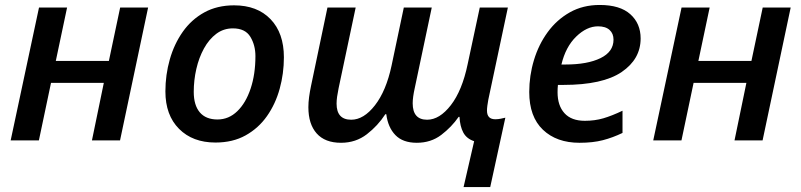

<svg xmlns="http://www.w3.org/2000/svg" viewBox="-20 -571 3260 781"><path d="M23.4 0 138.7 -540.5H252.9L207 -323.2H422.9L468.8 -540.5H582.5L468.3 0H354L402.3 -233.9H187.5L138.2 0Z M856.4 8.8Q763.7 8.8 708.3 -46.9Q652.8 -102.5 652.8 -199.2Q652.8 -266.6 670.7 -329.3Q688.5 -392.1 723.6 -441.9Q758.8 -491.7 811 -520.5Q863.3 -549.3 932.1 -549.3Q1026.4 -549.3 1080.6 -492.9Q1134.8 -436.5 1134.8 -337.9Q1134.8 -272 1117.7 -210Q1100.6 -147.9 1065.9 -98.6Q1031.2 -49.3 979 -20.3Q926.8 8.8 856.4 8.8ZM864.7 -85Q910.6 -85 945.3 -118.7Q980 -152.3 999.5 -210.7Q1019 -269 1019 -342.8Q1019 -387.2 998.3 -421.4Q977.5 -455.6 927.2 -455.6Q889.2 -455.6 859.6 -433.3Q830.1 -411.1 809.6 -373.8Q789.1 -336.4 778.6 -290.5Q768.1 -244.6 768.1 -197.3Q768.1 -143.1 792.7 -114Q817.4 -85 864.7 -85Z M1865.7 189.9 1908.7 3.4Q1877.9 -6.8 1864.5 -32Q1851.1 -57.1 1849.1 -95.7H1845.7Q1816.9 -54.2 1774.9 -22.2Q1732.9 9.8 1675.3 9.8Q1618.7 9.8 1588.4 -21.5Q1558.1 -52.7 1551.3 -106.4H1547.4Q1517.1 -59.6 1472.2 -24.9Q1427.2 9.8 1367.2 9.8Q1301.8 9.8 1268.1 -28.3Q1234.4 -66.4 1234.4 -134.8Q1234.4 -154.8 1237.3 -176.3Q1240.2 -197.8 1245.1 -221.2L1312 -540.5H1426.8L1357.4 -212.4Q1353.5 -193.4 1351.3 -178Q1349.1 -162.6 1349.1 -149.4Q1349.1 -84 1408.7 -84Q1459.5 -84 1505.1 -142.6Q1550.8 -201.2 1572.8 -304.2L1622.6 -540.5H1736.3L1667 -212.4Q1658.7 -174.8 1658.7 -150.9Q1658.7 -84 1717.3 -84Q1768.1 -84 1814 -143.3Q1859.9 -202.6 1882.3 -310.1L1931.6 -540.5H2045.9L1966.3 -165.5Q1963.9 -152.8 1962.4 -141.1Q1960.9 -129.4 1960.9 -121.1Q1960.9 -85.9 1994.6 -85.9Q2006.3 -85.9 2016.6 -88.1Q2026.9 -90.3 2035.6 -92.3L1974.1 189.9Z M2337.4 9.8Q2244.1 9.8 2188.5 -43.2Q2132.8 -96.2 2132.8 -196.8Q2132.8 -263.2 2151.9 -326.4Q2170.9 -389.6 2207.8 -440.2Q2244.6 -490.7 2297.9 -520.8Q2351.1 -550.8 2419.4 -550.8Q2502 -550.8 2543.9 -513.2Q2585.9 -475.6 2585.9 -414.6Q2585.9 -330.6 2508.8 -278.1Q2431.6 -225.6 2271.5 -225.6H2249.5Q2248 -211.9 2248 -195.8Q2248 -141.6 2276.1 -110.6Q2304.2 -79.6 2358.9 -79.6Q2399.4 -79.6 2434.3 -89.8Q2469.2 -100.1 2512.2 -120.6V-30.3Q2472.7 -11.2 2432.1 -0.7Q2391.6 9.8 2337.4 9.8ZM2263.7 -308.6H2280.3Q2369.6 -308.6 2422.6 -334.5Q2475.6 -360.4 2475.6 -409.7Q2475.6 -434.6 2459.5 -449.2Q2443.4 -463.9 2412.6 -463.9Q2366.7 -463.9 2323.7 -422.1Q2280.8 -380.4 2263.7 -308.6Z M2637.2 0 2752.4 -540.5H2866.7L2820.8 -323.2H3036.6L3082.5 -540.5H3196.3L3082 0H2967.8L3016.1 -233.9H2801.3L2752 0Z"/></svg>

Font: Open Sans SemiBold
Style: Italic
Weight: 600
Italic angle: -12°
Designer: Monotype Design Team
Foundry: Monotype Imaging Inc.
Version: Version 3.003; ttfautohint (v1.8.4)